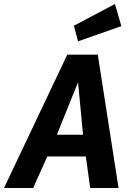

<svg xmlns="http://www.w3.org/2000/svg" viewBox="-68 -942 655 962"><path d="M526 0H384L362 -158H169L98 0H-48L269 -668H422ZM348 -267 323 -530 217 -267ZM540 -811 323 -735 302 -813 508 -922Z"/></svg>

Font: Rambla
Style: Bold Italic
Weight: 700
Italic angle: -12°
Designer: Martin Sommaruga
Foundry: Martin Sommaruga
Version: Version 1.001